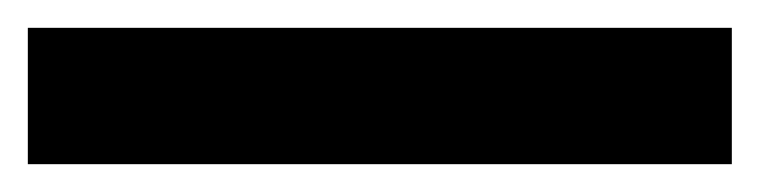

<svg xmlns="http://www.w3.org/2000/svg" viewBox="-23 -878 546 138"><path d="M503 -760V-858H-3V-760Z"/></svg>

Font: Passageway
Style: Regular
Weight: 700
Foundry: Ascender Corporation
Version: Version 1.11